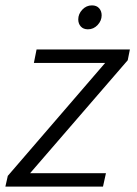

<svg xmlns="http://www.w3.org/2000/svg" viewBox="-33 -694 511 714"><path d="M-13 0 -4 -40 358 -460H93L103 -510H450L442 -470L79 -50H361L350 0ZM258 -622Q258 -642 273 -658Q288 -674 309 -674Q326 -674 335.5 -663.5Q345 -653 345 -637Q345 -617 330 -601Q315 -585 294 -585Q277 -585 267.5 -595.5Q258 -606 258 -622Z"/></svg>

Font: Radio Canada Light
Style: Italic
Weight: 300
Italic angle: -12°
Designer: Charles Daoud, Etienne Aubert Bonn, Alexandre Saumier Demers, Jacques Le Bailly
Foundry: Radio-Canada
Version: Version 2.104; ttfautohint (v1.8.4.7-5d5b);gftools[0.9.28.de